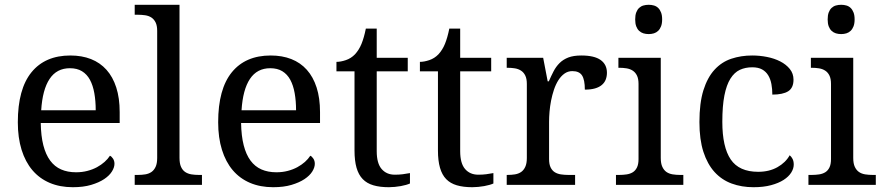

<svg xmlns="http://www.w3.org/2000/svg" viewBox="-20 -780 3728 810"><path d="M274.9 -492.2Q219.2 -492.2 189.2 -447Q159.2 -401.9 153.8 -314.9H383.8Q383.8 -354.5 377.9 -387.2Q372.1 -419.9 359.4 -443.4Q346.7 -466.8 325.9 -479.5Q305.2 -492.2 274.9 -492.2ZM287.1 9.8Q232.9 9.8 189.7 -8.5Q146.5 -26.9 116.7 -62Q86.9 -97.2 71 -148.2Q55.2 -199.2 55.2 -264.2Q55.2 -404.3 112.8 -475.1Q170.4 -545.9 276.9 -545.9Q325.2 -545.9 363.8 -530.8Q402.3 -515.6 429.2 -485.6Q456.1 -455.6 470.5 -410.9Q484.9 -366.2 484.9 -307.1V-261.2H151.9Q152.8 -206.5 162.8 -167.2Q172.9 -127.9 191.7 -102.5Q210.4 -77.1 237.8 -65.2Q265.1 -53.2 300.8 -53.2Q326.7 -53.2 348.9 -59.1Q371.1 -64.9 389.2 -74.7Q407.2 -84.5 421.1 -96.9Q435.1 -109.4 443.8 -123Q450.7 -120.1 456.8 -110.8Q462.9 -101.6 462.9 -88.9Q462.9 -73.7 452.1 -56.4Q441.4 -39.1 419.4 -24.4Q397.5 -9.8 364.5 0Q331.5 9.8 287.1 9.8Z M561 -42Q578.1 -42 593 -44.4Q607.9 -46.9 618.9 -54.4Q629.9 -62 636.5 -76.2Q643.1 -90.3 643.1 -113.8V-649.9Q643.1 -671.9 636.5 -685.3Q629.9 -698.7 618.7 -706.1Q607.4 -713.4 592.5 -715.6Q577.6 -717.8 561 -717.8H548.3V-759.8H737.3V-113.8Q737.3 -90.3 743.7 -76.2Q750 -62 761.2 -54.4Q772.5 -46.9 787.4 -44.4Q802.2 -42 819.3 -42H832V0H548.3V-42Z M1120.1 -492.2Q1064.5 -492.2 1034.4 -447Q1004.4 -401.9 999 -314.9H1229Q1229 -354.5 1223.1 -387.2Q1217.3 -419.9 1204.6 -443.4Q1191.9 -466.8 1171.1 -479.5Q1150.4 -492.2 1120.1 -492.2ZM1132.3 9.8Q1078.1 9.8 1034.9 -8.5Q991.7 -26.9 961.9 -62Q932.1 -97.2 916.3 -148.2Q900.4 -199.2 900.4 -264.2Q900.4 -404.3 958 -475.1Q1015.6 -545.9 1122.1 -545.9Q1170.4 -545.9 1209 -530.8Q1247.6 -515.6 1274.4 -485.6Q1301.3 -455.6 1315.7 -410.9Q1330.1 -366.2 1330.1 -307.1V-261.2H997.1Q998 -206.5 1008.1 -167.2Q1018.1 -127.9 1036.9 -102.5Q1055.7 -77.1 1083 -65.2Q1110.4 -53.2 1146 -53.2Q1171.9 -53.2 1194.1 -59.1Q1216.3 -64.9 1234.4 -74.7Q1252.4 -84.5 1266.4 -96.9Q1280.3 -109.4 1289.1 -123Q1295.9 -120.1 1302 -110.8Q1308.1 -101.6 1308.1 -88.9Q1308.1 -73.7 1297.4 -56.4Q1286.6 -39.1 1264.6 -24.4Q1242.7 -9.8 1209.7 0Q1176.8 9.8 1132.3 9.8Z M1645.5 -43Q1663.6 -43 1678.7 -44.9Q1693.8 -46.9 1709.5 -49.8V-5.9Q1703.1 -2.9 1692.9 0Q1682.6 2.9 1670.7 5.1Q1658.7 7.3 1645.5 8.5Q1632.3 9.8 1620.6 9.8Q1582.5 9.8 1555.2 1.7Q1527.8 -6.3 1510.3 -24.4Q1492.7 -42.5 1484.1 -72.3Q1475.6 -102.1 1475.6 -145V-479H1399.4V-519Q1417.5 -519 1439.2 -526.4Q1460.9 -533.7 1477.5 -550.8Q1494.6 -569.3 1505.1 -595Q1515.6 -620.6 1523.4 -659.2H1569.3V-536.1H1700.2V-479H1569.3V-142.1Q1569.3 -90.8 1590.1 -66.9Q1610.8 -43 1645.5 -43Z M1997.6 -43Q2015.6 -43 2030.8 -44.9Q2045.9 -46.9 2061.5 -49.8V-5.9Q2055.2 -2.9 2044.9 0Q2034.7 2.9 2022.7 5.1Q2010.7 7.3 1997.6 8.5Q1984.4 9.8 1972.7 9.8Q1934.6 9.8 1907.2 1.7Q1879.9 -6.3 1862.3 -24.4Q1844.7 -42.5 1836.2 -72.3Q1827.6 -102.1 1827.6 -145V-479H1751.5V-519Q1769.5 -519 1791.3 -526.4Q1813 -533.7 1829.6 -550.8Q1846.7 -569.3 1857.2 -595Q1867.7 -620.6 1875.5 -659.2H1921.4V-536.1H2052.2V-479H1921.4V-142.1Q1921.4 -90.8 1942.1 -66.9Q1962.9 -43 1997.6 -43Z M2406.2 0H2117.7V-42H2120.6Q2137.7 -42 2152.6 -44.4Q2167.5 -46.9 2178.5 -54.4Q2189.5 -62 2196 -76.2Q2202.6 -90.3 2202.6 -113.8V-425.8Q2202.6 -447.8 2196 -461.2Q2189.5 -474.6 2178.2 -481.9Q2167 -489.3 2152.1 -491.7Q2137.2 -494.1 2120.6 -494.1H2117.7V-536.1H2271.5L2290.5 -437H2295.4Q2305.2 -459.5 2315.4 -479.2Q2325.7 -499 2340.6 -513.9Q2355.5 -528.8 2377.4 -537.4Q2399.4 -545.9 2432.6 -545.9Q2487.3 -545.9 2513.9 -526.9Q2540.5 -507.8 2540.5 -473.1Q2540.5 -457.5 2535.4 -444.3Q2530.3 -431.2 2519 -421.6Q2507.8 -412.1 2490.2 -407Q2472.7 -401.9 2447.3 -401.9Q2447.3 -443.4 2435.5 -461.7Q2423.8 -480 2394.5 -480Q2376 -480 2361.3 -469.5Q2346.7 -459 2335.7 -441.7Q2324.7 -424.3 2317.1 -401.9Q2309.6 -379.4 2304.9 -355.7Q2300.3 -332 2298.3 -308.6Q2296.4 -285.2 2296.4 -266.1V-108.9Q2296.4 -86.9 2303 -73.5Q2309.6 -60.1 2320.8 -53.2Q2332 -46.4 2346.9 -44.2Q2361.8 -42 2378.4 -42H2406.2Z M2591.8 -42Q2608.4 -42 2623.3 -44.2Q2638.2 -46.4 2649.4 -53.2Q2660.6 -60.1 2667.2 -73.5Q2673.8 -86.9 2673.8 -108.9V-425.8Q2673.8 -447.8 2667.2 -461.2Q2660.6 -474.6 2649.4 -481.9Q2638.2 -489.3 2623.3 -491.7Q2608.4 -494.1 2591.8 -494.1H2588.9V-536.1H2767.6V-113.8Q2767.6 -90.3 2774.2 -76.2Q2780.8 -62 2791.7 -54.4Q2802.7 -46.9 2817.9 -44.4Q2833 -42 2849.6 -42H2862.8V0H2578.6V-42ZM2659.7 -698.2Q2659.7 -715.8 2664.1 -727.5Q2668.5 -739.3 2676.3 -746.6Q2684.1 -753.9 2694.3 -756.8Q2704.6 -759.8 2716.8 -759.8Q2728.5 -759.8 2738.8 -756.8Q2749 -753.9 2756.6 -746.6Q2764.2 -739.3 2768.8 -727.5Q2773.4 -715.8 2773.4 -698.2Q2773.4 -680.7 2768.8 -668.9Q2764.2 -657.2 2756.6 -649.9Q2749 -642.6 2738.8 -639.4Q2728.5 -636.2 2716.8 -636.2Q2704.6 -636.2 2694.3 -639.4Q2684.1 -642.6 2676.3 -649.9Q2668.5 -657.2 2664.1 -668.9Q2659.7 -680.7 2659.7 -698.2Z M3158.7 9.8Q3108.9 9.8 3066.9 -5.6Q3024.9 -21 2994.6 -54.2Q2964.4 -87.4 2947.5 -139.4Q2930.7 -191.4 2930.7 -265.1Q2930.7 -345.2 2947.5 -399.2Q2964.4 -453.1 2994.4 -485.8Q3024.4 -518.6 3065.2 -532.2Q3106 -545.9 3153.3 -545.9Q3184.6 -545.9 3215.6 -539.8Q3246.6 -533.7 3271.5 -521Q3296.4 -508.3 3312 -489Q3327.6 -469.7 3327.6 -443.8Q3327.6 -409.2 3305.2 -395Q3282.7 -380.9 3238.3 -380.9Q3238.3 -404.3 3234.4 -425.3Q3230.5 -446.3 3220.9 -462.2Q3211.4 -478 3195.1 -487.1Q3178.7 -496.1 3153.3 -496.1Q3124.5 -496.1 3101.3 -485.4Q3078.1 -474.6 3061.5 -448.2Q3044.9 -421.9 3036.1 -377.4Q3027.3 -333 3027.3 -266.1Q3027.3 -159.7 3062.7 -107.4Q3098.1 -55.2 3178.7 -55.2Q3225.1 -55.2 3259.8 -74.7Q3294.4 -94.2 3311.5 -125Q3318.8 -119.1 3323.7 -109.4Q3328.6 -99.6 3328.6 -85.9Q3328.6 -68.8 3317.9 -51.8Q3307.1 -34.7 3285.9 -21Q3264.6 -7.3 3232.9 1.2Q3201.2 9.8 3158.7 9.8Z M3403.8 -42Q3420.4 -42 3435.3 -44.2Q3450.2 -46.4 3461.4 -53.2Q3472.7 -60.1 3479.2 -73.5Q3485.8 -86.9 3485.8 -108.9V-425.8Q3485.8 -447.8 3479.2 -461.2Q3472.7 -474.6 3461.4 -481.9Q3450.2 -489.3 3435.3 -491.7Q3420.4 -494.1 3403.8 -494.1H3400.9V-536.1H3579.6V-113.8Q3579.6 -90.3 3586.2 -76.2Q3592.8 -62 3603.8 -54.4Q3614.7 -46.9 3629.9 -44.4Q3645 -42 3661.6 -42H3674.8V0H3390.6V-42ZM3471.7 -698.2Q3471.7 -715.8 3476.1 -727.5Q3480.5 -739.3 3488.3 -746.6Q3496.1 -753.9 3506.3 -756.8Q3516.6 -759.8 3528.8 -759.8Q3540.5 -759.8 3550.8 -756.8Q3561 -753.9 3568.6 -746.6Q3576.2 -739.3 3580.8 -727.5Q3585.4 -715.8 3585.4 -698.2Q3585.4 -680.7 3580.8 -668.9Q3576.2 -657.2 3568.6 -649.9Q3561 -642.6 3550.8 -639.4Q3540.5 -636.2 3528.8 -636.2Q3516.6 -636.2 3506.3 -639.4Q3496.1 -642.6 3488.3 -649.9Q3480.5 -657.2 3476.1 -668.9Q3471.7 -680.7 3471.7 -698.2Z"/></svg>

Font: Sahl Naskh
Style: Regular
Weight: 400
Designer: Pascal Zoghbi
Version: Version 1.001